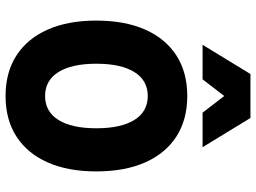

<svg xmlns="http://www.w3.org/2000/svg" viewBox="-135 -766 920 690"><g transform="rotate(90 325.0 -421.0)"><path d="M325 19Q240 19 179.5 -20Q119 -59 86.5 -132Q54 -205 54 -307Q54 -410 86.5 -483Q119 -556 179.5 -595Q240 -634 325 -634Q410 -634 470.5 -595Q531 -556 563.5 -483Q596 -410 596 -307Q596 -205 563.5 -132Q531 -59 470.5 -20Q410 19 325 19ZM325 -123Q381 -123 411 -171Q441 -219 441 -307Q441 -396 411 -444Q381 -492 325 -492Q269 -492 239 -444Q209 -396 209 -307Q209 -219 239 -171Q269 -123 325 -123ZM141 -689 246 -861H404L509 -689H385L281 -824H369L265 -689Z"/></g></svg>

Font: Martian Mono SemiCondensed
Style: Bold
Weight: 700
Width: 4
Designer: Roman Shamin
Foundry: Evil Martians
Version: Version 1.000